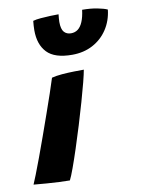

<svg xmlns="http://www.w3.org/2000/svg" viewBox="-108 -778 616 836"><g transform="rotate(-10 199.5 -360.0)"><path d="M132.5 1.5Q112 1.5 85.8 0.2Q59.5 -1 30.5 -3.2Q1.5 -5.5 -26.5 -8Q-21.5 -19 -9.8 -48.8Q2 -78.5 17.2 -119.8Q32.5 -161 49.2 -208Q66 -255 82.2 -301.2Q98.5 -347.5 112 -387Q125.5 -426.5 133.5 -452.5Q152 -457.5 179 -459.8Q206 -462 232.8 -462.5Q259.5 -463 276 -463Q273 -445.5 263.8 -409.2Q254.5 -373 241 -325.8Q227.5 -278.5 212 -227.8Q196.5 -177 181.2 -130.5Q166 -84 153.2 -49Q140.5 -14 132.5 1.5ZM424.5 -702.5Q419 -653.5 394 -615.8Q369 -578 329 -556.8Q289 -535.5 238 -535.5Q160.5 -535.5 127 -570.8Q93.5 -606 93.5 -669Q93.5 -679 94.2 -689.5Q95 -700 96 -710.5Q109.5 -714.5 130.5 -716.2Q151.5 -718 173 -718.8Q194.5 -719.5 209.5 -719.5Q208.5 -710 207.8 -701.8Q207 -693.5 207 -686Q207 -654 218.5 -641.2Q230 -628.5 249 -628.5Q266.5 -628.5 279.5 -638.2Q292.5 -648 301.2 -668.5Q310 -689 314 -721Q351 -721 380.5 -715.2Q410 -709.5 424.5 -702.5Z"/></g></svg>

Font: Grandstander Thin
Style: Bold Italic
Weight: 700
Italic angle: -15°
Version: Version 1.200